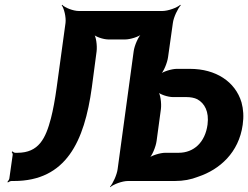

<svg xmlns="http://www.w3.org/2000/svg" viewBox="-20 -757 1038 803"><path d="M364 -391 384 -542C387 -566 382 -606 371 -618L368 -616C378 -603 413 -592 433 -592H504C524 -592 561 -603 575 -616L574 -618C559 -606 542 -566 539 -542L472 -50C469 -26 452 11 440 24L441 26C454 14 491 0 515 0H711C747 0 779 -6 809 -18C899 -48 979 -119 995 -235C1000 -269 998 -300 990 -329C964 -416 882 -469 775 -469H719C699 -469 661 -458 647 -445L649 -443C664 -455 680 -495 683 -519L703 -661C706 -685 724 -722 736 -735L734 -737C721 -725 683 -711 659 -711H310C286 -711 251 -725 240 -737L238 -735C248 -722 257 -685 254 -661L217 -391C210 -340 202 -297 193 -262C171 -178 142 -118 53 -118H44C39 -118 34 -122 32 -124L29 -121C31 -119 34 -113 33 -109L19 -10C18 -5 13 1 11 4L13 6C16 4 23 0 28 0H38C257 0 333 -166 364 -391ZM703 -351H759C777 -351 793 -348 805 -342C836 -325 855 -290 848 -236C838 -162 791 -118 727 -118H671C651 -118 613 -107 599 -94L601 -92C616 -104 632 -144 635 -168L653 -301C656 -325 651 -365 640 -377L637 -375C647 -362 683 -351 703 -351Z"/></svg>

Font: Asimov
Style: EdgeNarIt
Weight: 500
Designer: Google
Version: Version 2.000980: 2014